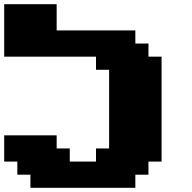

<svg xmlns="http://www.w3.org/2000/svg" viewBox="-20 -895 915 915"><path d="M125 0H625V-62.5H687.5V-125H750V-625H687.5V-687.5H625V-750H250V-875H0V-625H437.5V-562.5H500V-187.5H437.5V-125H312.5V-187.5H250V-250H0V-125H62.5V-62.5H125Z"/></svg>

Font: Faithful 32x
Style: Bold
Weight: 400
Foundry: Faithful Resource Pack
Version: Version 1.0; January 27, 2023